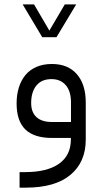

<svg xmlns="http://www.w3.org/2000/svg" viewBox="-20 -633 470 881"><path d="M173.8 -462.4 84 -612.8H136.2L203.6 -497.6L206.5 -492.2L209.5 -497.6L277.3 -612.8H329.6L239.3 -462.4ZM373.5 -162.6V7.3Q373.5 110.8 303.2 169.4Q232.9 228 98.6 228H69.8V156.7H95.7Q195.8 156.7 250.2 118.7Q304.7 80.6 305.2 8.3V7.3V0H297.9H218.8Q136.2 0 96.2 -39.1Q56.2 -78.1 56.2 -158.2Q56.2 -198.2 66.4 -231.2Q76.7 -264.2 96.4 -288.3Q116.2 -312.5 147.2 -325.9Q178.2 -339.4 218.3 -339.4Q292 -339.4 332.8 -292.5Q373.5 -245.6 373.5 -162.6ZM123 -160.2Q123 -117.7 147.5 -95.5Q171.9 -73.2 218.3 -73.2H298.3H305.7V-80.6V-163.1Q305.7 -214.4 281.7 -242.2Q257.8 -270 216.3 -270Q170.9 -270 147 -240.5Q123 -210.9 123 -160.2Z"/></svg>

Font: Shabnam Light FD-WOL
Style: Light-FD-WOL
Weight: 300
Foundry: DejaVu fonts team - Redesigned by Saber Rastikerdar - Based on Vazir font
Version: Version 5.0.0